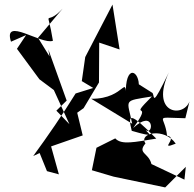

<svg xmlns="http://www.w3.org/2000/svg" viewBox="-20 -777 847 838"><path d="M237 -16 203 -138 341 -186 317 -285 345 -305 412 -417 413 -591 502 -561 471 -757 352 -528 337 -423 387 -393 310 -369C252 -275 190 -185 125 -96L153 -109L185 -30ZM226 -294 271 -338 191 -561 196 -531 146 -612 253 -739C174 -653 185 -760 211 -599C161 -580 -8 -707 28 -595L94 -624L54 -564L152 -431L215 -384L283 -235ZM586 -409C583 -477 517 -497 531 -332C527 -470 534 -344 378 -346L557 -237C535 -346 514 -335 643 -356C530 -243 658 -350 561 -218C655 -305 651 -184 616 -209C625 -195 668 -173 555 -206C538 -276 541 -296 662 -172C567 -157 510 -143 483 -173L401 -132L381 -34L476 -6L701 41L791 -49L785 7L641 -61C629 -111 578 -107 615 -151C583 -197 698 -222 747 -150C669 -119 761 -175 709 -185C700 -277 644 -264 789 -261L807 -334C779 -261 634 -281 717 -461C641 -305 656 -353 646 -371Z"/></svg>

Font: Asimov Silicon
Style: Regular
Weight: 400
Designer: Google
Version: Version 2.000980; 2014